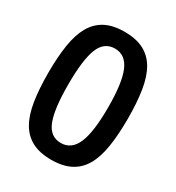

<svg xmlns="http://www.w3.org/2000/svg" viewBox="-169 -810 839 913"><g transform="rotate(30 250.0 -354.0)"><path d="M249 -705Q312 -705 354.5 -683Q397 -661 422 -617.5Q447 -574 457.5 -508Q468 -442 468 -354Q468 -266 457.5 -200Q447 -134 422 -90.5Q397 -47 354.5 -25Q312 -3 249 -3Q186 -3 144 -25Q102 -47 77 -90.5Q52 -134 41.5 -200Q31 -266 31 -354Q31 -442 41.5 -508Q52 -574 77 -617.5Q102 -661 144 -683Q186 -705 249 -705ZM249 -613Q190 -613 165.5 -551Q141 -489 141 -354Q141 -219 165.5 -157Q190 -95 249 -95Q307 -95 333.5 -157Q360 -219 360 -354Q360 -489 333.5 -551Q307 -613 249 -613Z"/></g></svg>

Font: D2Coding
Style: Bold
Weight: 700
Monospace: yes
Designer: Yong-Rak Park; Jeong-Hwan Yoon; Sang-Min Lee;
Foundry: NHN Corporation
Version: Version 1.3.2; Build 20180524